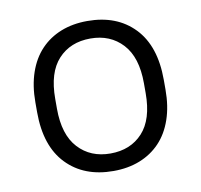

<svg xmlns="http://www.w3.org/2000/svg" viewBox="-64 -574 677 648"><g transform="rotate(-10 275.0 -250.0)"><path d="M275 7Q174 7 114.5 -55Q55 -117 55 -233V-267Q55 -324 70.5 -369Q86 -414 115 -444.5Q144 -475 184.5 -491Q225 -507 275 -507Q376 -507 435.5 -445Q495 -383 495 -267V-233Q495 -176 479.5 -131Q464 -86 435 -55.5Q406 -25 365.5 -9Q325 7 275 7ZM275 -53Q344 -53 385.5 -98Q427 -143 427 -233V-267Q427 -356 385 -401.5Q343 -447 275 -447Q206 -447 164.5 -402Q123 -357 123 -267V-233Q123 -144 165 -98.5Q207 -53 275 -53Z"/></g></svg>

Font: PT Root UI
Style: Regular
Weight: 400
Designer: Vitaly Kuzmin
Foundry: ParaType Ltd.
Version: Version 2.001G